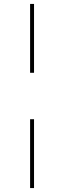

<svg xmlns="http://www.w3.org/2000/svg" viewBox="-20 -762 326 976"><path d="M133 -392V-742H153V-392ZM133 194V-156H153V194Z"/></svg>

Font: Montserrat Alternates Thin
Style: Regular
Weight: 100
Designer: Julieta Ulanovsky
Foundry: Julieta Ulanovsky
Version: Version 9.000